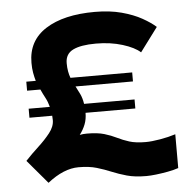

<svg xmlns="http://www.w3.org/2000/svg" viewBox="-53 -773 861 849"><g transform="rotate(-5 378.0 -348.5)"><path d="M70 -279V-319H164Q158 -342 148 -360.5Q138 -379 129 -399H70V-439H112Q107 -456 103.5 -475.5Q100 -495 100 -520Q100 -618 180 -669Q260 -720 398 -720Q465 -720 517 -706Q569 -692 606.5 -671Q644 -650 666 -630L587 -524Q562 -547 509 -563.5Q456 -580 391 -580Q324 -580 289.5 -563Q255 -546 255 -505Q255 -485 258 -468.5Q261 -452 266 -439H540V-399H285Q294 -382 303 -363.5Q312 -345 316 -319H540V-279H319Q319 -251 310 -228Q301 -205 285 -184Q299 -187 317 -187Q364 -187 394 -178Q424 -169 448 -157Q472 -145 500.5 -136Q529 -127 573 -127Q599 -127 637 -133.5Q675 -140 706 -150V0Q686 7 659 12Q632 17 606.5 20Q581 23 563 23Q512 23 476.5 13Q441 3 411 -9.5Q381 -22 347.5 -32Q314 -42 267 -42Q201 -42 129 15L40 -90Q67 -119 97.5 -147Q128 -175 150 -203Q172 -231 172 -259Q172 -269 171 -279Z"/></g></svg>

Font: Copperplate Sans CC
Style: Bold
Weight: 700
Designer: indestructible type*
Foundry: Cowboy Collective
Version: Version 1.000